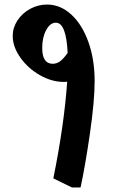

<svg xmlns="http://www.w3.org/2000/svg" viewBox="-20 -816 590 846"><path d="M397 -459Q397 -370 376 -226Q355 -82 335 10H297L215 -30Q263 -267 276 -456Q271 -455 261 -455Q208 -455 155.5 -485Q103 -515 69.5 -562.5Q36 -610 36 -658Q36 -694 57 -726Q78 -758 113 -777Q148 -796 187 -796Q246 -796 294 -752Q342 -708 369.5 -631Q397 -554 397 -459ZM278 -583Q272 -716 226 -716Q201 -716 183.5 -683.5Q166 -651 166 -605Q166 -535 212 -535Q230 -535 245 -546Q260 -557 278 -583Z"/></svg>

Font: Inknut
Style: Antiqua
Weight: 400
Designer: Claus Eggers Srensen
Foundry: Claus Eggers Srensen
Version: Version 1.000; ttfautohint (v1.2) -l 7 -r 28 -G 50 -x 13 -D 